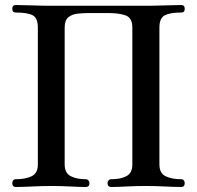

<svg xmlns="http://www.w3.org/2000/svg" viewBox="-20 -746 786 766"><path d="M43 0Q29 0 29 -16Q29 -21 32.5 -26Q36 -31 43 -31Q82 -31 106.5 -43Q131 -55 131 -90V-636Q131 -674 110.5 -685Q90 -696 43 -696Q29 -696 29 -711Q29 -726 43 -726Q68 -726 108 -724.5Q148 -723 186 -723H560Q598 -723 638 -724.5Q678 -726 703 -726Q717 -726 717 -711Q717 -696 703 -696Q659 -696 637.5 -685Q616 -674 616 -636V-90Q616 -55 640.5 -43Q665 -31 703 -31Q710 -31 713.5 -26Q717 -21 717 -16Q717 0 703 0Q678 0 638 -2Q598 -4 560 -4Q522 -4 485 -2Q448 0 424 0Q409 0 409 -16Q409 -21 413 -26Q417 -31 424 -31Q462 -31 485 -43.5Q508 -56 508 -90V-636Q508 -674 482.5 -684Q457 -694 410 -694H336Q312 -694 289.5 -691.5Q267 -689 252.5 -677Q238 -665 238 -636V-90Q238 -56 261.5 -43.5Q285 -31 322 -31Q329 -31 333 -26Q337 -21 337 -16Q337 0 322 0Q298 0 261 -2Q224 -4 186 -4Q148 -4 108 -2Q68 0 43 0Z"/></svg>

Font: Zen Old Mincho SemiBold
Style: Regular
Weight: 600
Version: Version 1.500